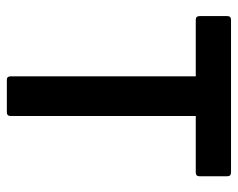

<svg xmlns="http://www.w3.org/2000/svg" viewBox="-87 -608 695 561"><g transform="rotate(90 260.5 -327.5)"><path d="M213 0Q203 0 203 -11V-552H38Q27 -552 27 -563V-644Q27 -655 38 -655H484Q495 -655 495 -644V-563Q495 -552 484 -552H319V-11Q319 0 308 0Z"/></g></svg>

Font: Sofia Sans Semi Condensed
Style: Bold
Weight: 700
Designer: Botio Nikoltchev, Ani Petrova
Foundry: lettersoup
Version: Version 4.100; ttfautohint (v1.8.4.7-5d5b)